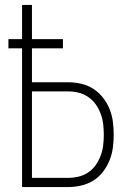

<svg xmlns="http://www.w3.org/2000/svg" viewBox="-20 -755 540 775"><path d="M69 0V-560H14V-597H69V-735H109V-597H234V-560H109V-423H255Q281 -423 307.5 -417Q334 -411 356.5 -396.5Q379 -382 395.5 -361Q412 -340 422 -315.5Q432 -291 435.5 -264.5Q439 -238 439 -211Q439 -185 435.5 -158.5Q432 -132 422 -107.5Q412 -83 395.5 -61.5Q379 -40 356.5 -26Q334 -12 307.5 -6Q281 0 255 0ZM255 -37Q276 -37 297 -42Q318 -47 336 -59Q354 -71 366.5 -89Q379 -107 386.5 -127Q394 -147 396.5 -168.5Q399 -190 399 -211Q399 -233 396.5 -254Q394 -275 386.5 -295.5Q379 -316 366.5 -333.5Q354 -351 336 -363.5Q318 -376 297 -381Q276 -386 255 -386H109V-37Z"/></svg>

Font: Iosevka SS04 Extralight
Style: Regular
Weight: 200
Monospace: yes
Designer: Belleve Invis
Foundry: Belleve Invis
Version: Version 19.0.0; ttfautohint (v1.8.4)